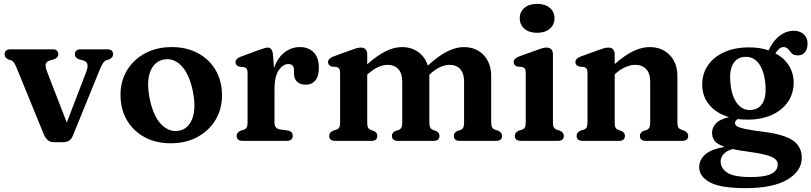

<svg xmlns="http://www.w3.org/2000/svg" viewBox="-20 -730 4205 995"><path d="M307.5 7H258.5Q224.5 7 207.5 -32.5L65.5 -380Q52 -412.5 39 -417L24 -421.5Q4 -430.5 4 -448.5Q4 -474.5 35 -474.5H252.5Q282 -474.5 282 -448.5Q282 -430.5 258 -422L241.5 -417.5Q220.5 -412 217 -398.5Q213.5 -385 225 -356L326 -95L426.5 -356.5Q437 -384.5 432.5 -398.5Q428 -412.5 409 -417.5L391.5 -422Q368 -430 368 -448.5Q368 -474.5 399 -474.5H535Q566 -474.5 566 -448.5Q566 -431 545 -422L530 -417.5Q521.5 -414.5 513.8 -402.8Q506 -391 494 -362L358.5 -29Q350 -8 336.8 -0.5Q323.5 7 307.5 7Z M870 -486Q947.5 -486 1006.2 -454.2Q1065 -422.5 1097.8 -366Q1130.5 -309.5 1130.5 -235.5Q1130.5 -164.5 1096.8 -108.5Q1063 -52.5 1003.2 -20Q943.5 12.5 865 12.5Q787.5 12.5 728.8 -19.5Q670 -51.5 637.2 -108Q604.5 -164.5 604.5 -239Q604.5 -309.5 638 -365.2Q671.5 -421 731.5 -453.5Q791.5 -486 870 -486ZM907.5 -52.5Q956 -61.5 976.5 -115Q997 -168.5 979.5 -256.5Q961 -346.5 920.2 -388.8Q879.5 -431 829 -421.5Q780 -412.5 759 -359.5Q738 -306.5 756 -217.5Q774.5 -127.5 815.8 -85.5Q857 -43.5 907.5 -52.5Z M1394.5 -448 1400 -377.5Q1419 -431.5 1454.8 -458.8Q1490.5 -486 1533 -486Q1579.5 -486 1606 -458.2Q1632.5 -430.5 1632.5 -379.5Q1632.5 -334.5 1614 -312.8Q1595.5 -291 1565.5 -291Q1535.5 -291 1519.5 -306.5Q1503.5 -322 1503.5 -349V-367.5Q1503.5 -398 1474 -398Q1446.5 -398 1424.5 -366Q1402.5 -334 1402.5 -269V-95.5Q1402.5 -63.5 1430 -59.5L1471 -53.5Q1497 -49.5 1497 -26Q1497 0 1465.5 0H1238Q1206.5 0 1206.5 -26Q1206.5 -43.5 1227 -53L1244 -58Q1253.5 -61.5 1258.2 -69.5Q1263 -77.5 1263 -95.5V-351.5Q1263 -367 1258.2 -373.5Q1253.5 -380 1244.5 -382L1220 -384.5Q1200.5 -390.5 1200.5 -407.5Q1200.5 -426 1227.5 -436L1315 -468.5Q1355.5 -483.5 1367.5 -483.5Q1390.5 -483.5 1394.5 -448Z M1883 -449.5V-397Q1938 -445 1981 -465.5Q2024 -486 2062.5 -486Q2112.5 -486 2147.8 -460.2Q2183 -434.5 2197 -390Q2254 -442 2298.8 -464Q2343.5 -486 2383.5 -486Q2447 -486 2486.2 -444.8Q2525.5 -403.5 2525.5 -335V-96Q2525.5 -78 2530.5 -69.8Q2535.5 -61.5 2545.5 -58L2561 -53Q2582 -43 2582 -26Q2582 0 2550.5 0H2362Q2332 0 2332 -26.5Q2332 -42.5 2349.5 -51L2366.5 -56.5Q2376 -60 2380.5 -68.5Q2385 -77 2385 -96V-307.5Q2385 -350 2364.8 -372Q2344.5 -394 2309.5 -394Q2287 -394 2261.8 -382.8Q2236.5 -371.5 2209.5 -347L2205 -343Q2205 -339 2205 -335V-96Q2205 -77 2209.8 -68.8Q2214.5 -60.5 2224 -56.5L2240 -51Q2257.5 -42.5 2257.5 -26.5Q2257.5 0 2227.5 0H2041.5Q2011 0 2011 -26.5Q2011 -42.5 2028.5 -51L2045.5 -56.5Q2055 -60 2059.8 -68.5Q2064.5 -77 2064.5 -96V-307.5Q2064.5 -350 2044 -372Q2023.5 -394 1988.5 -394Q1966 -394 1941 -383Q1916 -372 1889 -348.5L1883 -343.5V-95.5Q1883 -76.5 1887.5 -68.2Q1892 -60 1902 -56.5L1918 -51Q1935.5 -42.5 1935.5 -26.5Q1935.5 0 1905.5 0H1717.5Q1686 0 1686 -26Q1686 -43.5 1706.5 -53L1723.5 -58Q1733 -61.5 1737.8 -69.5Q1742.5 -77.5 1742.5 -95.5V-352Q1742.5 -367.5 1737.8 -374Q1733 -380.5 1724 -383L1699.5 -385Q1680 -391 1680 -408Q1680 -426.5 1707 -437L1795 -469Q1814 -476 1826.5 -479.8Q1839 -483.5 1850.5 -483.5Q1866 -483.5 1874.5 -474.2Q1883 -465 1883 -449.5Z M2763 -560Q2722.5 -560 2698 -580.8Q2673.5 -601.5 2673.5 -635.5Q2673.5 -669 2698 -689.5Q2722.5 -710 2763 -710Q2804 -710 2828.8 -689.5Q2853.5 -669 2853.5 -635.5Q2853.5 -601.5 2828.8 -580.8Q2804 -560 2763 -560ZM2845.5 -449.5V-95.5Q2845.5 -77.5 2850.5 -69.5Q2855.5 -61.5 2864.5 -58L2881 -53Q2902 -43.5 2902 -26Q2902 0 2870.5 0H2679.5Q2648 0 2648 -26Q2648 -43.5 2668.5 -53L2685.5 -58Q2695 -61.5 2699.8 -69.5Q2704.5 -77.5 2704.5 -95.5V-352Q2704.5 -367.5 2699.8 -374Q2695 -380.5 2686 -383L2661.5 -385Q2642 -391 2642 -408Q2642 -426.5 2669 -437L2757.5 -469Q2777 -476.5 2789.5 -480Q2802 -483.5 2812.5 -483.5Q2828.5 -483.5 2837 -474.2Q2845.5 -465 2845.5 -449.5Z M3165.5 -449.5V-398Q3220 -445.5 3263.5 -465.8Q3307 -486 3346 -486Q3410.5 -486 3450.5 -444.8Q3490.5 -403.5 3490.5 -335V-96Q3490.5 -77.5 3495.5 -69.5Q3500.5 -61.5 3510 -58L3526 -53Q3546.5 -43 3546.5 -26Q3546.5 0 3515 0H3326.5Q3296 0 3296 -26.5Q3296 -42.5 3313.5 -51L3330.5 -56.5Q3340 -60 3344.8 -68.5Q3349.5 -77 3349.5 -96V-307.5Q3349.5 -350 3328.5 -372Q3307.5 -394 3271.5 -394Q3249 -394 3223 -383.2Q3197 -372.5 3170 -348.5L3165.5 -345V-95.5Q3165.5 -76.5 3170.2 -68.2Q3175 -60 3184.5 -56.5L3201 -51Q3218.5 -42.5 3218.5 -26.5Q3218.5 0 3188 0H2999.5Q2968 0 2968 -26Q2968 -43.5 2988.5 -53L3005.5 -58Q3015 -61.5 3019.8 -69.5Q3024.5 -77.5 3024.5 -95.5V-352Q3024.5 -367.5 3019.8 -374Q3015 -380.5 3006 -383L2981.5 -385Q2962 -391 2962 -408Q2962 -426.5 2989 -437L3077.5 -469Q3096.5 -476 3109 -479.8Q3121.5 -483.5 3133.5 -483.5Q3149 -483.5 3157.2 -474.2Q3165.5 -465 3165.5 -449.5Z M3936.5 -47Q4044.5 -33.5 4089.8 -1.5Q4135 30.5 4135 87.5Q4135 156.5 4060.2 200.8Q3985.5 245 3843.5 245Q3714 245 3658.8 214.8Q3603.5 184.5 3603.5 136.5Q3603.5 99.5 3633 71.8Q3662.5 44 3735 31Q3696 17.5 3683 -0.5Q3670 -18.5 3670 -42.5Q3670 -67 3689 -89.2Q3708 -111.5 3758 -123Q3692 -142.5 3655.5 -187Q3619 -231.5 3619 -290.5Q3619 -348.5 3649.2 -392.2Q3679.5 -436 3734.2 -460.2Q3789 -484.5 3863 -484.5Q3918 -484.5 3963 -469Q3987 -520 4021 -545.2Q4055 -570.5 4093.5 -570.5Q4124.5 -570.5 4144.8 -553Q4165 -535.5 4165 -504Q4165 -476.5 4151.8 -459.8Q4138.5 -443 4115 -443Q4093 -443 4083 -453.8Q4073 -464.5 4064.8 -475.2Q4056.5 -486 4040 -486Q4018 -486 3998.5 -453.5Q4044 -429.5 4068.5 -389.8Q4093 -350 4093 -302.5Q4093 -245 4062.8 -201.5Q4032.5 -158 3979 -134Q3925.5 -110 3854.5 -110Q3827.5 -110 3803 -113Q3789 -103.5 3789 -92Q3789 -83 3799 -76Q3809 -69 3840.5 -62Q3872 -55 3936.5 -47ZM3842.5 -435.5Q3800.5 -434 3780.2 -400.8Q3760 -367.5 3764.5 -310Q3769 -237.5 3797 -198Q3825 -158.5 3869 -160Q3911 -161.5 3931.2 -194.5Q3951.5 -227.5 3947 -287Q3942.5 -356.5 3915 -396.8Q3887.5 -437 3842.5 -435.5ZM3714.5 106Q3714.5 142 3748.8 164.8Q3783 187.5 3871 187.5Q3946 187.5 3978.2 170.2Q4010.5 153 4010.5 122.5Q4010.5 97.5 3978.2 82.8Q3946 68 3857 56Q3810.5 50 3777.5 42.5Q3747 50 3730.8 67.8Q3714.5 85.5 3714.5 106Z"/></svg>

Font: Fraunces 9pt Soft SemiBold
Style: Regular
Weight: 600
Version: Version 1.000;[b76b70a41]